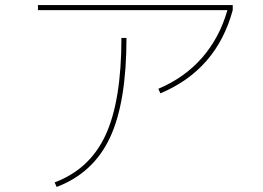

<svg xmlns="http://www.w3.org/2000/svg" viewBox="-20 -720 1040 759"><path d="M130 -680V-700H900V-680Q836 -444 614 -351L606 -369Q710 -413 779 -492Q848 -571 879 -680ZM460 -570H480Q480 -315 414.5 -175.5Q349 -36 204 19L196 1Q335 -51 397.5 -186.5Q460 -322 460 -570Z"/></svg>

Font: M PLUS 1p Thin
Style: Regular
Weight: 250
Version: Version 1.062